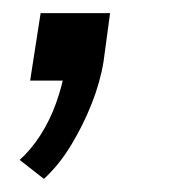

<svg xmlns="http://www.w3.org/2000/svg" viewBox="-20 -123 277 293"><path d="M47 150 10 121Q27 106 41.5 83.5Q56 61 65.5 34.5Q75 8 79 -16L87 0H26L42 -103H148L138 -29Q133 2 120 35Q107 68 88.5 98.5Q70 129 47 150Z"/></svg>

Font: Nunito Sans 7pt Condensed
Style: Italic
Weight: 400
Width: 3
Italic angle: -9°
Designer: Vernon Adams
Foundry: Vernon Adams
Version: Version 3.101;gftools[0.9.27]